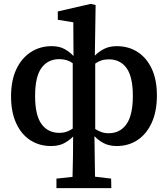

<svg xmlns="http://www.w3.org/2000/svg" viewBox="-20 -740 866 990"><path d="M243 13Q183 13 136.5 -17Q90 -47 63.5 -104.5Q37 -162 37 -243Q37 -325 64 -382.5Q91 -440 138.5 -471Q186 -502 246 -502Q287 -502 314 -486.5Q341 -471 359 -451L358 -625L278 -638V-681L448 -720L473 -714L471 -580L469 -453Q488 -473 516 -487.5Q544 -502 582 -502Q643 -502 689.5 -472Q736 -442 762.5 -385.5Q789 -329 789 -248Q789 -165 762 -106.5Q735 -48 688.5 -17.5Q642 13 582 13Q542 13 513.5 -2.5Q485 -18 467 -38Q468 17 468.5 69Q469 121 470 171L553 181L554 230H271V181L354 172Q357 70 357 -36Q339 -17 311.5 -2Q284 13 243 13ZM161 -245Q161 -146 194 -100.5Q227 -55 286 -55Q307 -55 324 -61Q341 -67 355 -77V-414Q327 -435 286 -435Q227 -435 194 -390Q161 -345 161 -245ZM541 -434Q520 -434 503 -428.5Q486 -423 471 -412V-75Q486 -65 503 -59Q520 -53 540 -53Q599 -53 632 -99.5Q665 -146 665 -246Q665 -344 632.5 -389Q600 -434 541 -434Z"/></svg>

Font: Source Serif 4 SmText Semibold
Style: Regular
Weight: 600
Designer: Frank Grießhammer
Foundry: Adobe
Version: Version 4.005;hotconv 1.1.0;makeotfexe 2.6.0